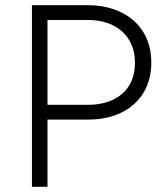

<svg xmlns="http://www.w3.org/2000/svg" viewBox="-20 -720 648 740"><path d="M103 0H163V-259H321C466 -259 563 -345 563 -476V-481C563 -614 464 -700 319 -700H103ZM163 -316V-643H319C429 -643 500 -579 500 -480V-475C500 -377 430 -316 319 -316Z"/></svg>

Font: Fixel Display Light
Style: Regular
Weight: 300
Designer: AlfaBravo + MacPaw
Foundry: Kyrylo Tkachov, Marchela Mozhyna, Serhii Makarenko, Maria Weinstein, Zakhar Kryvoshyya
Version: Version 1.211